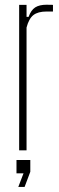

<svg xmlns="http://www.w3.org/2000/svg" viewBox="-20 -620 244 792"><path d="M59 0V-600H89.5V-550.5H98Q108 -578.5 125.2 -589.5Q142.5 -600.5 172 -600.5Q178.5 -600.5 185.5 -600.2Q192.5 -600 198.5 -600V-572.5H172Q136.5 -572.5 117.8 -557.8Q99 -543 89.5 -506.5V0ZM55.5 151 77 95H48V40H105V88.5L81.5 151Z"/></svg>

Font: Big Shoulders Display Thin ExtraLight
Style: Regular
Weight: 250
Version: Version 2.002